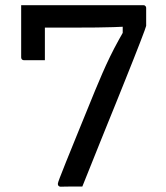

<svg xmlns="http://www.w3.org/2000/svg" viewBox="-20 -720 640 741"><path d="M61.7 -700Q72.6 -700 85.1 -698.3Q97.6 -696.5 109.7 -692.2Q121.8 -687.9 131.7 -681.9Q141.6 -675.9 147.4 -668.1Q153.2 -660.3 153.2 -650Q153.2 -638.2 153.2 -619.2Q153.2 -600.2 153.2 -578.6Q153.2 -557 153.2 -537.2Q153.2 -517.4 153.2 -503.7Q153.2 -490 153.2 -487.6Q149.6 -487.6 141.5 -487.6Q133.3 -487.6 123.1 -487.6Q112.9 -487.6 102.7 -487.6Q92.6 -487.6 84.4 -487.6Q76.3 -487.6 72.7 -487.6Q67.7 -487.6 64.7 -490.6Q61.7 -493.6 61.7 -498.6Q61.7 -502.7 61.7 -522.2Q61.7 -541.7 61.7 -568.8Q61.7 -596 61.7 -623.6Q61.7 -651.3 61.7 -672.3Q61.7 -693.3 61.7 -700ZM297.7 0Q294.1 0 285.8 0Q277.5 0 267 0Q256.4 0 245.4 0Q234.3 0 226.1 0.3Q217.8 0.6 214.2 0.6Q209.2 0.6 206.2 -2.4Q203.2 -5.4 203.2 -10.4Q203.2 -14.4 210.6 -33.6Q218 -52.9 234.4 -94Q250.8 -135.1 278.6 -203Q306.3 -270.9 347 -370.7Q361 -404.2 374.9 -436.5Q388.9 -468.8 404.5 -500.9Q420 -532.9 438.6 -566.4Q457.1 -599.9 478.7 -636.4L453.6 -578.3V-646.3L490.6 -618.3Q452.5 -616.5 418.1 -615.3Q383.7 -614.2 352.5 -613.9Q321.3 -613.6 292.6 -613.6H124.2Q115.8 -613.6 106.8 -618.4Q97.8 -623.3 89.6 -631.6Q81.4 -640 75 -650.9Q68.7 -661.9 65.2 -674.4Q61.7 -686.9 61.7 -700H533.1Q537.1 -700 539.1 -698.5Q541.1 -697 542.6 -695Q544.1 -693 544.1 -689V-620.2Q544.1 -618.6 537.9 -601.7Q531.7 -584.8 520.6 -556Q509.6 -527.2 494.7 -489.9Q479.8 -452.7 462.7 -409.7Q445.7 -366.7 427.2 -321.4Q412.2 -285 397.1 -247.2Q381.9 -209.5 365.8 -169.7Q349.6 -129.8 332.9 -87.7Q316.2 -45.6 297.7 0Z"/></svg>

Font: Recursive Sans Linear Light
Style: Regular
Weight: 300
Version: Version 1.085